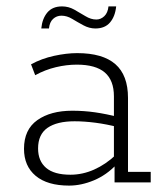

<svg xmlns="http://www.w3.org/2000/svg" viewBox="-20 -570 509 600"><path d="M196 10Q128 10 91.5 -20.5Q55 -51 55 -105Q55 -165 96.5 -194.5Q138 -224 206 -224Q242 -224 277 -219Q312 -214 351 -204L336 -196V-269Q336 -319 307.5 -343.5Q279 -368 220 -368Q188 -368 154.5 -360Q121 -352 90 -335L77 -369Q110 -387 149 -395.5Q188 -404 221 -404Q301 -404 340.5 -369.5Q380 -335 380 -264V-33H451V0H338V-60L344 -56Q313 -23 273.5 -6.5Q234 10 196 10ZM200 -24Q238 -24 274 -40Q310 -56 342 -86L336 -70V-186L352 -172Q313 -182 278 -186.5Q243 -191 213 -191Q158 -191 128.5 -170.5Q99 -150 99 -106Q99 -67 124 -45.5Q149 -24 200 -24ZM278 -481Q259 -481 240.5 -491Q222 -501 205.5 -511Q189 -521 172 -521Q157 -521 146 -511Q135 -501 133 -481H109Q112 -512 128 -531Q144 -550 174 -550Q194 -550 212 -540Q230 -530 247 -519.5Q264 -509 281 -509Q295 -509 306 -519.5Q317 -530 319 -550H343Q340 -519 324 -500Q308 -481 278 -481Z"/></svg>

Font: Rokkitt ExtraLight
Style: Regular
Weight: 250
Version: Version 3.103